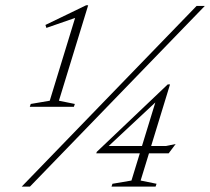

<svg xmlns="http://www.w3.org/2000/svg" viewBox="-20 -692 780 712"><path d="M164.5 -318.5 258.5 -625.5 152 -588.5 148.5 -599.5 299.5 -672.5H307L198.5 -318.5L257.5 -306.5L254 -296H90.5L94 -306.5ZM60.5 0 709 -670H739.5L91 0ZM602 -379H610.5L540.5 -150.5H594L631.5 -158L605.5 -123.5H532.5L501.5 -22.5L560.5 -10.5L557 0H393.5L397 -10.5L467.5 -22.5L498.5 -123.5H337L339 -129ZM506.5 -150.5 556 -312 383 -150.5Z"/></svg>

Font: Newsreader 16pt ExtraLight
Style: Italic
Weight: 275
Italic angle: -17°
Designer: Hugues Gentile
Foundry: Production Type
Version: Version 1.003; ttfautohint (v1.8.3)